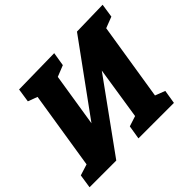

<svg xmlns="http://www.w3.org/2000/svg" viewBox="-170 -920 1133 1133"><g transform="rotate(-45 397.0 -353.5)"><path d="M805 -707 792 -621 722 -594 645 -110 707 -86 693 0H397L411 -86L476 -107L527 -436L212 0H-11L2 -86L72 -108L149 -594L90 -616L103 -702L401 -707L387 -621L317 -593L264 -259L586 -702Z"/></g></svg>

Font: Bitter Pro ExtraBold
Style: Italic
Weight: 800
Italic angle: -9°
Designer: Sol Matas, and Bitter project Authors
Foundry: Sol Matas
Version: Version 1.010